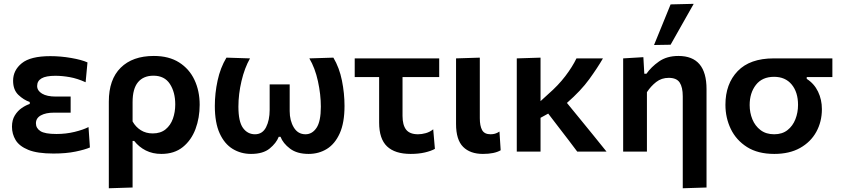

<svg xmlns="http://www.w3.org/2000/svg" viewBox="-20 -810 4496 1026"><path d="M265.5 10.5Q179.5 10.5 131.2 -9.2Q83 -29 63.5 -61.5Q44 -94 44 -133Q44 -168.5 59.2 -193.2Q74.5 -218 96.5 -233Q118.5 -248 139 -254.5V-265Q106.5 -276 78.2 -303Q50 -330 50 -378.5Q50 -434.5 96.5 -472.2Q143 -510 249 -510Q304.5 -510 360.5 -500.2Q416.5 -490.5 447.5 -476.5L437.5 -370.5Q393.5 -390.5 352.8 -397.8Q312 -405 276 -405Q225.5 -405 202 -391.2Q178.5 -377.5 178.5 -350.5Q178.5 -325.5 204.5 -309.8Q230.5 -294 278.5 -294H357.5V-208H268Q225 -208 198.5 -193.5Q172 -179 172 -151Q172 -125 195.8 -109.5Q219.5 -94 282 -94Q332.5 -94 378.5 -105.2Q424.5 -116.5 453 -131L460.5 -22Q434.5 -10.5 384 0Q333.5 10.5 265.5 10.5Z M561.5 196V-267Q561.5 -385.5 625 -448.2Q688.5 -511 802 -511Q882.5 -511 937 -476.5Q991.5 -442 1019.2 -383Q1047 -324 1047 -250Q1047 -180.5 1024.8 -120.8Q1002.5 -61 957 -24.2Q911.5 12.5 842.5 12.5Q795.5 12.5 759 -6Q722.5 -24.5 697 -57H688.5V192ZM796 -97Q838 -97 864.8 -118.8Q891.5 -140.5 904 -175.8Q916.5 -211 916.5 -252Q916.5 -317.5 887.8 -361.5Q859 -405.5 800 -405.5Q746.5 -405.5 717.5 -370.8Q688.5 -336 688.5 -264V-161Q705 -131.5 732.5 -114.2Q760 -97 796 -97Z M1321.5 12.5Q1267.5 12.5 1223.5 -14.2Q1179.5 -41 1153.8 -97.5Q1128 -154 1128 -244Q1128 -311.5 1142.8 -379.8Q1157.5 -448 1190 -502L1316 -498Q1287 -447 1270.5 -377Q1254 -307 1254 -240Q1254 -160 1278.5 -126.2Q1303 -92.5 1342.5 -92.5Q1382.5 -92.5 1401.8 -130.2Q1421 -168 1421 -223V-359H1528V-216.5Q1528 -165.5 1550 -129Q1572 -92.5 1612.5 -92.5Q1648.5 -92.5 1671.5 -127Q1694.5 -161.5 1694.5 -240Q1694.5 -305 1679 -376Q1663.5 -447 1633 -498L1761.5 -502Q1793.5 -448 1807.2 -379.8Q1821 -311.5 1821 -244Q1821 -154 1795.5 -97.5Q1770 -41 1726.8 -14.2Q1683.5 12.5 1629 12.5Q1567 12.5 1529.8 -15.8Q1492.5 -44 1479 -79H1469.5Q1456.5 -45.5 1421.2 -16.5Q1386 12.5 1321.5 12.5Z M2174.5 12.5Q2090.5 12.5 2048.2 -27.8Q2006 -68 2006 -155V-398H1875.5V-498H2327V-398H2131V-190.5Q2131 -142 2150.2 -117.2Q2169.5 -92.5 2214 -92.5Q2233.5 -92.5 2255.2 -98.5Q2277 -104.5 2295 -119L2304 -14.5Q2283.5 -3 2250 4.8Q2216.5 12.5 2174.5 12.5Z M2560.5 12.5Q2492.5 12.5 2454.8 -25.2Q2417 -63 2417 -147.5V-498L2544 -502V-178Q2544 -137.5 2556.2 -115Q2568.5 -92.5 2601.5 -92.5Q2613.5 -92.5 2624.8 -95.5Q2636 -98.5 2649 -107L2655.5 -7Q2622 12.5 2560.5 12.5Z M2741.5 0V-498L2868.5 -502V-269.5L2909.5 -307Q2963 -353.5 3000.8 -403Q3038.5 -452.5 3060.5 -498H3202Q3173.5 -448.5 3129 -387Q3084.5 -325.5 3009.5 -260L3081.5 -172Q3113.5 -132.5 3150 -88Q3186 -43.5 3221 0H3064.5Q3041 -31.5 3018.5 -61Q2995.5 -90.5 2972 -121.5L2909.5 -203L2868.5 -180.5V0Z M3628.5 196V-295Q3628.5 -344 3612 -369Q3595.5 -394 3553.5 -394Q3515 -394 3486.5 -371.8Q3458 -349.5 3437 -317.5V0H3310V-498L3418 -504.5L3423 -416H3434.5Q3459.5 -452 3501.5 -481.5Q3543.5 -511 3605.5 -511Q3755.5 -511 3755.5 -334V192ZM3475 -569.5Q3497 -624 3519.5 -678.5Q3541.5 -732.5 3563.5 -786.5L3687 -789.5Q3655 -733.5 3624.5 -679Q3594 -624.5 3563.5 -571Z M4117.5 12.5Q4030 12.5 3972 -24.2Q3914 -61 3885.2 -120.8Q3856.5 -180.5 3856.5 -250Q3856.5 -362 3922 -430Q3987.5 -498 4114.5 -498H4428V-398H4291V-388.5Q4331 -363 4351.5 -320.2Q4372 -277.5 4372 -227Q4372 -159.5 4342 -105.2Q4312 -51 4255.2 -19.2Q4198.5 12.5 4117.5 12.5ZM4117 -92.5Q4160 -92.5 4188.2 -114.8Q4216.5 -137 4230.5 -173Q4244.5 -209 4244.5 -249.5Q4244.5 -317.5 4210.5 -358.5Q4176.5 -399.5 4116.5 -399.5Q4053 -399.5 4019.5 -356.5Q3986 -313.5 3986 -248.5Q3986 -208 4000.5 -172.5Q4015 -137 4044.2 -114.8Q4073.5 -92.5 4117 -92.5Z"/></svg>

Font: Heraclito SemiBold
Style: Regular
Weight: 600
Designer: Kostas Bartsokas (font) & Cristiano Sobral (main changes)
Foundry: Kostas Bartsokas (font) & Cristiano Sobral (main changes)
Version: Version 1.00;July 8, 2020;FontCreator 13.0.0.2655 64-bit